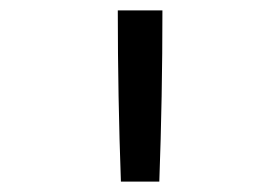

<svg xmlns="http://www.w3.org/2000/svg" viewBox="-20 -792 540 370"><path d="M213 -442Q210 -524 208.5 -606.5Q207 -689 207 -772H293Q293 -689 291.5 -606.5Q290 -524 287 -442Z"/></svg>

Font: Iosevka Term
Style: Regular
Weight: 400
Monospace: yes
Designer: Belleve Invis
Foundry: Belleve Invis
Version: Version 30.0.1